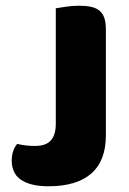

<svg xmlns="http://www.w3.org/2000/svg" viewBox="-20 -635 452 671"><path d="M175 -606Q186 -608 210 -611.5Q234 -615 256 -615Q279 -615 296.5 -611.5Q314 -608 326 -599Q338 -590 344 -574Q350 -558 350 -532V-162Q350 -73 299 -28.5Q248 16 149 16Q97 16 65 0Q42 -11 31.5 -30Q21 -49 21 -73Q21 -93 26.5 -108Q32 -123 40 -132Q59 -128 72.5 -126.5Q86 -125 102 -125Q141 -125 158 -144.5Q175 -164 175 -202Z"/></svg>

Font: Baloo Thambi
Style: Regular
Weight: 400
Designer: Aadarsh Rajan and Ek Type
Foundry: Ek Type
Version: Version 1.100;PS 1.000;hotconv 1.0.88;makeotf.lib2.5.647800;